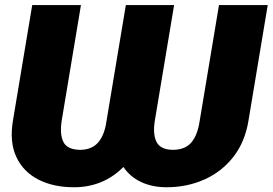

<svg xmlns="http://www.w3.org/2000/svg" viewBox="-20 -748 1103 777"><path d="M32.2 -258.8 110.4 -727.5H307.6L229.5 -258.8Q221.2 -203.1 237.1 -172.6Q252.9 -142.1 304.7 -141.6Q352.1 -142.1 377.7 -172.1Q403.3 -202.1 411.1 -258.8L489.3 -727.5H684.6L606.4 -258.8Q597.7 -202.1 614.3 -172.1Q630.9 -142.1 679.7 -141.6Q730 -142.1 754.9 -172.1Q779.8 -202.1 788.1 -258.8L866.2 -727.5H1063.5L985.4 -258.8Q971.2 -172.9 924.1 -112.8Q877 -52.7 806.9 -21.5Q736.8 9.8 654.3 9.8Q596.7 9.8 551.5 -11.2Q506.3 -32.2 479.5 -72.3Q397.5 9.8 279.3 9.8Q195.8 9.8 135 -21.5Q74.2 -52.7 46.1 -112.8Q18.1 -172.9 32.2 -258.8Z"/></svg>

Font: Inter Tight Black
Style: Italic
Weight: 900
Italic angle: -9.39999°
Designer: Rasmus Andersson
Foundry: rsms
Version: Version 3.004; ttfautohint (v1.8.4.7-5d5b)